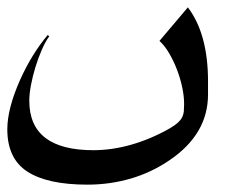

<svg xmlns="http://www.w3.org/2000/svg" viewBox="-20 -336 686 525"><path d="M548.8 -77.6Q548.8 -23.4 522.5 21.5Q496.1 66.4 444.3 101.6Q394.5 135.7 337.4 152.3Q280.3 168.9 219.2 168.9Q109.9 168.9 54.9 133.3Q0 97.7 0 17.6Q0 -39.1 35.2 -118.2Q51.8 -154.8 70.6 -185.1Q89.4 -215.3 110.4 -240.2L114.7 -236.8Q104 -222.2 94.2 -199.7Q84.5 -177.2 76.9 -152.6Q69.3 -127.9 64.7 -103.5Q60.1 -79.1 60.1 -60.5Q60.1 74.7 235.4 74.7Q286.6 74.7 340.1 59.3Q393.6 43.9 444.8 14.6Q459 6.3 466.8 -1Q474.6 -8.3 478.3 -15.9Q481.9 -23.4 482.7 -31.7Q483.4 -40 483.4 -50.3V-52.2Q483.4 -73.7 478 -98.4Q472.7 -123 463.4 -147Q454.1 -170.9 441.9 -191.4Q429.7 -211.9 416 -224.1L493.7 -315.9Q548.8 -243.2 548.8 -113.8Z"/></svg>

Font: XB Khoramshahr
Style: Regular
Weight: 400
Designer: Behnam
Foundry: Irmug
Version: Version 8.005 2009